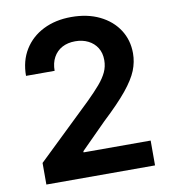

<svg xmlns="http://www.w3.org/2000/svg" viewBox="-82 -809 791 881"><g transform="rotate(-10 313.0 -368.5)"><path d="M63 0V-100.6L317.9 -345.7Q352.5 -379.9 376 -407.2Q399.4 -434.6 411.6 -460.4Q423.8 -486.3 423.8 -516.6Q423.8 -549.8 408.7 -574Q393.6 -598.1 367.2 -611.3Q340.8 -624.5 307.1 -624.5Q272 -624.5 245.8 -610.4Q219.7 -596.2 205.3 -569.8Q190.9 -543.5 190.9 -507.3H57.6Q57.6 -577.1 89.6 -628.9Q121.6 -680.7 178.2 -709Q234.9 -737.3 308.6 -737.3Q383.3 -737.3 439.7 -710Q496.1 -682.6 527.6 -634.5Q559.1 -586.4 559.1 -524.4Q559.1 -483.9 543.5 -444.8Q527.8 -405.8 488 -356.9Q448.2 -308.1 375 -239.7L256.8 -121.1V-115.7H569.3V0Z"/></g></svg>

Font: Inter
Style: 650
Weight: 650
Designer: Rasmus Andersson
Foundry: rsms
Version: Version 4.001;git-66647c0bb